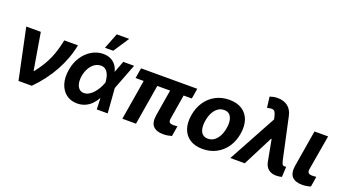

<svg xmlns="http://www.w3.org/2000/svg" viewBox="-61 -1362 3480 1950"><g transform="rotate(20 1679.0 -387.0)"><path d="M168.2 0 53.3 -545.9H210.7L277.5 -148.4H283.4Q324.3 -201.4 353.1 -248Q381.8 -294.6 402.1 -340.4Q422.3 -386.2 437 -436.2Q451.7 -486.1 464.5 -545.9H611.7Q584.9 -401.6 508.1 -260.9Q431.3 -120.2 311.7 0Z M802.8 11.7Q732.6 11 684.2 -26.5Q635.8 -64 615.7 -129.8Q595.5 -195.6 609.7 -280.7Q622.9 -361.8 663.5 -423Q704.1 -484.2 762.1 -518.5Q820.1 -552.7 885.3 -552.7Q931.5 -552.7 966 -536Q1000.4 -519.3 1022.7 -489.7Q1045 -460.1 1053.6 -420.9L1100.1 -424.4L1111.6 -269.7L1132.1 0H1014L1003.8 -283.2Q1002.5 -308.5 997.5 -334.5Q992.5 -360.5 981.4 -382.7Q970.4 -404.9 951.5 -418.7Q932.6 -432.4 903.4 -432.4Q865.9 -432.4 835 -410.6Q804.1 -388.9 783 -351.4Q761.8 -313.9 753.4 -265.6Q746.5 -220.9 753.8 -186.1Q761.1 -151.3 781.1 -131.5Q801 -111.7 831.7 -111.5Q861.7 -111.5 888.1 -127.2Q914.6 -143 936.3 -168.1Q958 -193.3 974.1 -221.9Q990.2 -250.5 999.5 -276.2L1101.9 -545.9H1218.8L1113.6 -271.5L1051.5 -124.2L1007.7 -119.5Q986.6 -81.2 957 -51.5Q927.3 -21.8 888.9 -5.1Q850.5 11.6 802.8 11.7ZM878.2 -617 944 -785.9H1078.8L967.3 -617Z M1901.8 -545.9 1883.2 -434.4H1275.4L1293.9 -545.9ZM1528.7 -545.9 1437.9 0H1290.6L1381.4 -545.9ZM1667 -545.9H1813.1L1751.2 -170.5Q1745.7 -138.3 1758.3 -127.2Q1770.9 -116.2 1800 -116.2Q1812.3 -116.2 1823.2 -117.2Q1834.1 -118.2 1842.8 -118.9L1824.2 -7.4Q1804.3 -1.9 1781.3 2.3Q1758.3 6.4 1732 6.2Q1660.4 6.4 1624.4 -30.6Q1588.5 -67.6 1602 -152.9Z M2159.8 10.5Q2076.2 10.4 2021.4 -25.2Q1966.7 -60.8 1944.6 -124.6Q1922.6 -188.3 1936.5 -273Q1950.2 -357 1992.7 -419.9Q2035.2 -482.7 2100.8 -517.7Q2166.4 -552.7 2248.8 -552.7Q2331.9 -552.7 2386.6 -517.1Q2441.2 -481.5 2463.5 -417.6Q2485.8 -353.7 2471.7 -268.8Q2458.2 -185.2 2415.5 -122.3Q2372.8 -59.5 2307.4 -24.6Q2242 10.4 2159.8 10.5ZM2174.8 -106.2Q2213.1 -106.4 2242.7 -128.2Q2272.3 -150 2291.9 -187.8Q2311.5 -225.7 2319.1 -273.6Q2327.1 -320.9 2320.4 -357.9Q2313.8 -394.8 2292.3 -416.1Q2270.8 -437.4 2233.4 -437.1Q2195.3 -437.4 2165.5 -415.4Q2135.6 -393.5 2116.2 -355.5Q2096.7 -317.6 2089.1 -269.3Q2081.2 -222.6 2087.5 -185.6Q2093.9 -148.6 2115.7 -127.5Q2137.4 -106.4 2174.8 -106.2Z M2954.7 9Q2905.3 9 2872.9 -15.9Q2840.4 -40.8 2829.7 -89.1L2780.3 -352.9L2745.9 -502.1L2733.6 -552.7Q2726.5 -583.2 2716.1 -597.8Q2705.8 -612.3 2686.5 -613.7Q2667.2 -615 2633.4 -605.9L2618.8 -722.9Q2638.8 -729.7 2659 -733.5Q2679.3 -737.3 2701.8 -737.3Q2770 -737.3 2813.4 -703.1Q2856.7 -668.9 2870.1 -603.9L2964.8 -166Q2971.6 -135.1 2978.8 -121.9Q2986 -108.8 3005.3 -108.6Q3014.1 -109 3021.1 -110.5L3015.8 1.2Q3005.1 4.3 2987.5 6.6Q2969.8 9 2954.7 9ZM2457.6 0 2769.5 -572.9 2823 -324.6H2779.1L2613.5 0Z M3168.6 -545.9H3315.8L3251.6 -170.5Q3246.7 -138.3 3259.3 -127.2Q3271.9 -116.2 3300.2 -116.2Q3313.9 -116.2 3324.3 -117.2Q3334.8 -118.2 3343.8 -118.9L3325.8 -8.2Q3305.7 -1.6 3281.9 2.4Q3258.1 6.4 3232.8 6.2Q3161.1 6.4 3125.6 -30.6Q3090 -67.6 3103.1 -152.9Z"/></g></svg>

Font: Inter Tight
Style: Italic
Weight: 400
Italic angle: -9.39999°
Designer: Rasmus Andersson
Foundry: rsms
Version: Version 3.002